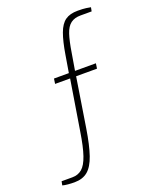

<svg xmlns="http://www.w3.org/2000/svg" viewBox="-179 -898 966 1201"><g transform="rotate(-20 304.5 -297.0)"><path d="M104 204Q83 204 61 202Q39 200 25 196L30 170H102Q140 170 166.5 147.5Q193 125 212 69.5Q231 14 246 -83L300 -416H200L205 -450H304L323 -564Q337 -650 356 -702Q375 -754 406 -776Q437 -798 489 -798Q525 -798 545 -795Q565 -792 575 -790L570 -764H496Q456 -764 430.5 -745Q405 -726 390.5 -682.5Q376 -639 364 -563L345 -450H484L479 -416H340L288 -88Q271 19 249 83Q227 147 193 175.5Q159 204 104 204Z"/></g></svg>

Font: Exo Thin ExtraLight
Style: Regular
Weight: 250
Version: Version 2.000